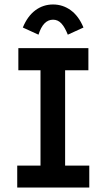

<svg xmlns="http://www.w3.org/2000/svg" viewBox="-20 -838 478 858"><path d="M57 0V-98H161V-524H62V-623H375V-524H271V-98H379V0ZM152 -683 82 -715Q103 -766 138 -792Q173 -818 217 -818Q261 -818 296.5 -792Q332 -766 353 -715L283 -683Q270 -716 254.5 -733Q239 -750 217 -750Q173 -750 152 -683Z"/></svg>

Font: Inconsolata SemiCondensed ExtraBold
Style: Regular
Weight: 800
Width: 4
Monospace: yes
Designer: Raph Levien, Cyreal, Brenton Simpson
Foundry: Raph Levien, Cyreal, Google
Version: Version 3.100; ttfautohint (v1.8.4.7-5d5b)